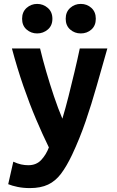

<svg xmlns="http://www.w3.org/2000/svg" viewBox="-20 -774 600 982"><path d="M133 188Q99 188 70 182Q41 176 22 168L48 53Q70 63 88 67Q106 71 125 71Q166 71 191 44Q216 17 230 -20Q198 -85 164.5 -164Q131 -243 99.5 -334Q68 -425 41 -526H185Q198 -471 216.5 -407.5Q235 -344 256 -281.5Q277 -219 299 -167Q315 -220 330.5 -281.5Q346 -343 361 -406Q376 -469 388 -526H529Q501 -428 474.5 -334.5Q448 -241 418 -153.5Q388 -66 349 17Q321 76 292.5 114Q264 152 226 170Q188 188 133 188ZM393 -603Q362 -603 339 -623Q316 -643 316 -678Q316 -713 339 -733.5Q362 -754 393 -754Q425 -754 447.5 -733.5Q470 -713 470 -678Q470 -643 447.5 -623Q425 -603 393 -603ZM170 -603Q139 -603 116 -623Q93 -643 93 -678Q93 -713 116 -733.5Q139 -754 170 -754Q201 -754 224.5 -733.5Q248 -713 248 -678Q248 -643 224.5 -623Q201 -603 170 -603Z"/></svg>

Font: Ubuntu Sans Mono
Style: Regular
Weight: 400
Monospace: yes
Designer: Dalton Maag Ltd
Foundry: Dalton Maag Ltd
Version: Version 1.006